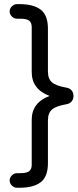

<svg xmlns="http://www.w3.org/2000/svg" viewBox="-20 -762 376 925"><path d="M26.4 107.4Q26.4 93.8 37.1 83Q47.9 72.3 61.5 72.3H76.2Q110.4 72.3 121.6 62Q132.8 51.8 132.8 32.2V-184.6Q132.8 -267.6 218.8 -299.8Q132.8 -332 132.8 -415V-631.8Q132.8 -651.4 121.6 -661.6Q110.4 -671.9 76.2 -671.9H61.5Q47.9 -671.9 37.1 -682.6Q26.4 -693.4 26.4 -707Q26.4 -720.7 37.1 -731.4Q47.9 -742.2 61.5 -742.2H73.2Q141.6 -742.2 176.3 -715.3Q210.9 -688.5 210.9 -624V-418Q210.9 -382.8 230 -365.7Q249 -348.6 299.8 -339.8Q316.4 -336.9 325.2 -326.2Q334 -315.4 334 -299.8Q334 -284.2 325.2 -273.4Q316.4 -262.7 299.8 -259.8Q249 -251 230 -233.9Q210.9 -216.8 210.9 -181.6V24.4Q210.9 88.9 176.3 115.7Q141.6 142.6 73.2 142.6H61.5Q47.9 142.6 37.1 131.8Q26.4 121.1 26.4 107.4Z"/></svg>

Font: jf-openhuninn-1.0
Style: Regular
Weight: 400
Designer: [Kosugi Maru]
      Designed by Motoya company      

      [Varela Round]
      Joe Prince(Latin component); Avraham Co
Foundry: justfont CO.,LTD.
Version: 1.0